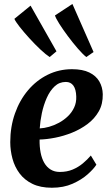

<svg xmlns="http://www.w3.org/2000/svg" viewBox="-20 -910 550 942"><path d="M452.9 -102Q439.6 -81 409.9 -54.6Q380.1 -28.1 336 -8.5Q291.9 11.1 234.5 11.1Q178.3 11.1 139.2 -7.9Q100.1 -26.9 76 -59.2Q52 -91.4 41.2 -131.4Q30.4 -171.3 30.3 -212.6Q30.4 -288.3 53.4 -353.3Q76.3 -418.3 117.4 -467Q158.5 -515.7 213.7 -543.1Q268.9 -570.5 333.3 -570.5Q385.3 -570.5 418.3 -554.3Q451.3 -538.1 467.4 -510.2Q483.4 -482.3 484.2 -447.8Q485.2 -399.9 464.6 -363.6Q444 -327.4 409.5 -301.6Q374.9 -275.7 333.4 -259Q291.9 -242.4 250.2 -234.3Q208.5 -226.2 174.3 -225.4Q173.6 -190.3 179.3 -161.3Q184.9 -132.3 197.2 -111Q209.5 -89.8 228.6 -78.1Q247.7 -66.4 273.4 -66.4Q308.4 -66.4 336.4 -78.1Q364.3 -89.8 386.5 -108.4Q408.7 -127 425.7 -147ZM303.1 -508Q271.1 -508 248 -486.3Q224.8 -464.5 209.4 -429.7Q194 -395 185.5 -355.4Q177.1 -315.8 174.9 -280Q196.2 -281 221 -287.9Q245.7 -294.9 269.5 -307.8Q293.4 -320.8 312.9 -339.5Q332.5 -358.1 343.8 -382.5Q355.2 -406.8 354.1 -436.4Q353.1 -472 340 -490Q326.9 -508 303.1 -508ZM223.8 -630.1Q205.8 -641.5 178.6 -666.9Q151.5 -692.3 124 -722.5Q96.6 -752.6 76.1 -778.7Q55.7 -804.8 50.6 -817.6L130 -882.3L257.1 -658.2ZM403.5 -630.1Q386.5 -643.4 362.1 -671.5Q337.7 -699.6 313.3 -732.3Q288.9 -765 271.2 -792.9Q253.5 -820.8 249.7 -834.2L335.3 -890.5L439 -654.8Z"/></svg>

Font: Merriweather Light
Style: Italic
Weight: 300
Italic angle: -7.8°
Designer: Eben Sorkin
Foundry: Eben Sorkin
Version: Version 2.101